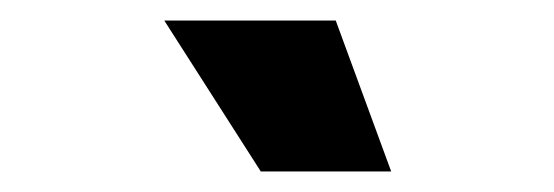

<svg xmlns="http://www.w3.org/2000/svg" viewBox="-20 -904 540 187"><path d="M234 -737 140 -884H307L361 -737Z"/></svg>

Font: Mona Sans Condensed ExtraBold
Style: Regular
Weight: 800
Width: 3
Designer: Deni Anggara
Foundry: GitHub
Version: Version 1.001;gftools[0.9.33]